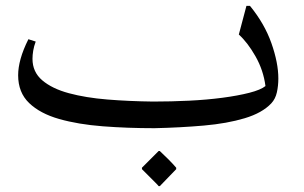

<svg xmlns="http://www.w3.org/2000/svg" viewBox="-20 -430 1039 656"><path d="M931 -162Q931 -137 926 -114.5Q921 -92 907 -77Q876 -44 816 -26Q756 -8 676.5 -1Q597 6 508 8Q415 8 331 1.5Q247 -5 182 -23.5Q117 -42 79.5 -78Q42 -114 42 -173Q42 -199 50.5 -229.5Q59 -260 77 -296L102 -288Q96 -272 93.5 -257Q91 -242 91 -229Q91 -184 124.5 -155.5Q158 -127 215.5 -111.5Q273 -96 347 -90Q421 -84 503 -83Q565 -83 626 -86Q687 -89 740 -96Q793 -103 832 -113Q871 -123 887 -136Q880 -190 853 -237.5Q826 -285 796 -312L822 -410H834Q884 -349 907.5 -282Q931 -215 931 -162ZM522 206Q521 204 510 193Q499 182 486 169Q473 156 465 148V143L522 86H526Q540 99 555 114Q570 129 582 143V148L526 206Z"/></svg>

Font: Bona Nova SC
Style: Regular
Weight: 400
Designer: Mateusz Machalski
Foundry: Capitalics
Version: Version 4.001; ttfautohint (v1.8.4.7-5d5b)